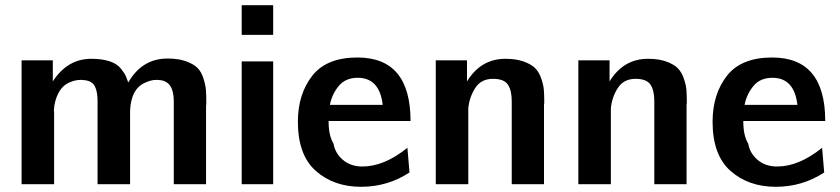

<svg xmlns="http://www.w3.org/2000/svg" viewBox="-20 -708 3228 738"><path d="M63 0V-476H183V-395Q239 -482 331 -482Q372 -482 401 -472.5Q430 -463 444.5 -444.5Q459 -426 463 -417Q467 -408 473 -391Q526 -483 624 -483Q666 -483 695 -472.5Q724 -462 739 -447Q754 -432 762 -406.5Q770 -381 771.5 -362Q773 -343 773 -312Q773 -309 772.5 -304.5Q772 -300 772 -298V0H648V-319Q648 -394 596 -400Q568 -404 542 -392Q484 -370 480 -283V0H355V-319Q355 -356 344.5 -376.5Q334 -397 304 -400Q277 -404 249 -392Q221 -381 205 -351Q189 -321 187 -283Q187 -281 188 -280V0Z M909 0V-472H1030V0ZM909 -574V-688H1030V-574Z M1125 -240Q1125 -346 1180 -416.5Q1235 -487 1354 -487Q1558 -487 1558 -243H1243Q1243 -186 1262 -156Q1268 -119 1298 -93.5Q1328 -68 1373 -68Q1457 -68 1546 -140L1554 -45Q1470 10 1368 10Q1263 10 1194 -51Q1125 -112 1125 -240ZM1248 -305H1451Q1439 -409 1355 -409Q1308 -409 1282 -377.5Q1256 -346 1248 -305Z M1655 0V-476H1775V-395Q1828 -482 1923 -482Q1964 -482 1993 -471.5Q2022 -461 2037 -446Q2052 -431 2060.5 -406Q2069 -381 2070.5 -362Q2072 -343 2072 -313Q2072 -311 2071.5 -309Q2071 -307 2071 -306V0H1947V-319Q1947 -361 1932 -383Q1917 -405 1875 -405Q1829 -405 1806.5 -369.5Q1784 -334 1780 -292V-280V0Z M2203 0V-476H2323V-395Q2376 -482 2471 -482Q2512 -482 2541 -471.5Q2570 -461 2585 -446Q2600 -431 2608.5 -406Q2617 -381 2618.5 -362Q2620 -343 2620 -313Q2620 -311 2619.5 -309Q2619 -307 2619 -306V0H2495V-319Q2495 -361 2480 -383Q2465 -405 2423 -405Q2377 -405 2354.5 -369.5Q2332 -334 2328 -292V-280V0Z M2719 -240Q2719 -346 2774 -416.5Q2829 -487 2948 -487Q3152 -487 3152 -243H2837Q2837 -186 2856 -156Q2862 -119 2892 -93.5Q2922 -68 2967 -68Q3051 -68 3140 -140L3148 -45Q3064 10 2962 10Q2857 10 2788 -51Q2719 -112 2719 -240ZM2842 -305H3045Q3033 -409 2949 -409Q2902 -409 2876 -377.5Q2850 -346 2842 -305Z"/></svg>

Font: Coval
Style: Bold
Weight: 700
Foundry: Context Ltd
Version: Version 001.000